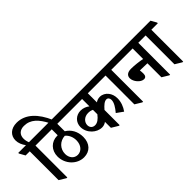

<svg xmlns="http://www.w3.org/2000/svg" viewBox="-59 -1609 2327 2327"><g transform="rotate(-45 1104.5 -445.0)"><path d="M149 7H161V-539H272V-551L231 -624H134C124 -648 118 -675 118 -701C118 -766 159 -807 230 -807C343 -807 413 -732 476 -609H531C456 -784 344 -897 195 -897C95 -897 34 -838 34 -755C34 -708 54 -663 83 -624H-49V-613L-8 -539H63V-45Z M478 -21C579 -21 646 -91 646 -203C646 -299 602 -371 535 -411V-539H726V-551L685 -624H174V-612L215 -539H440V-437C436 -437 433 -437 429 -437C331 -437 256 -363 256 -256C256 -128 357 -21 478 -21ZM343 -213C343 -300 408 -368 497 -372C538 -338 558 -285 558 -234C558 -151 508 -96 445 -96C383 -96 343 -149 343 -213Z M890 -123C917 -123 941 -133 960 -147V-45L1046 7H1058V-253C1095 -296 1131 -328 1164 -328C1189 -328 1205 -308 1205 -278C1205 -234 1172 -182 1128 -130L1212 -70C1248 -120 1270 -179 1270 -241C1270 -285 1257 -324 1233 -354C1208 -385 1172 -406 1130 -406C1103 -406 1079 -398 1058 -383V-539H1348V-551L1307 -624H628V-613L669 -539H960V-413C930 -436 892 -453 847 -453C768 -453 705 -394 705 -312C705 -259 729 -211 765 -176C799 -144 841 -123 890 -123ZM780 -269C780 -321 825 -368 892 -368C918 -368 940 -363 960 -353V-277C923 -229 887 -202 847 -202C804 -202 780 -232 780 -269Z M1448 7H1460V-539H1571V-551L1530 -624H1250V-613L1291 -539H1362V-45Z M1661 -177C1691 -177 1704 -198 1704 -232C1704 -251 1702 -271 1700 -288C1706 -288 1712 -288 1719 -288C1759 -288 1796 -287 1826 -285V-45L1912 7H1923V-539H2035V-551L1994 -624H1473V-613L1514 -539H1826V-359C1776 -369 1697 -379 1639 -379C1578 -379 1546 -353 1546 -308C1546 -248 1607 -177 1661 -177Z M2135 7H2147V-539H2258V-551L2217 -624H1937V-613L1978 -539H2049V-45Z"/></g></svg>

Font: Noto Serif Devanagari Condensed SemiBold
Style: Regular
Weight: 600
Width: 3
Designer: Universal Thirst, Indian Type Foundry and the Monotype Design Team
Foundry: Monotype Imaging Inc.
Version: Version 2.004